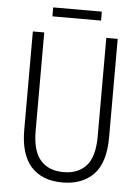

<svg xmlns="http://www.w3.org/2000/svg" viewBox="-58 -885 684 940"><g transform="rotate(5 284.5 -415.0)"><path d="M493 -230Q493 -105 437 -47.5Q381 10 284 10Q184 10 130 -50Q76 -110 76 -230V-714H132V-231Q132 -132 172 -86.5Q212 -41 285 -41Q357 -41 397 -85.5Q437 -130 437 -230V-714H493ZM404 -840V-796H165V-840Z"/></g></svg>

Font: Noto Sans Ethiopic Condensed Light
Style: Regular
Weight: 300
Width: 3
Designer: Monotype Design Team
Foundry: Monotype Imaging Inc.
Version: Version 2.102; ttfautohint (v1.8.4.7-5d5b)